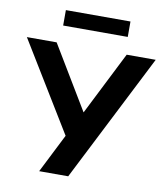

<svg xmlns="http://www.w3.org/2000/svg" viewBox="-116 -964 899 1042"><g transform="rotate(10 334.0 -443.0)"><path d="M171 0 279 -214 -21 -705H143L353 -356L529 -705H689L331 0ZM162 -801V-886H518V-801Z"/></g></svg>

Font: Nunito Sans ExtraBold
Style: Regular
Weight: 800
Designer: Vernon Adams
Foundry: Vernon Adams
Version: Version 3.101; ttfautohint (v1.8.4.7-5d5b);gftools[0.9.27]